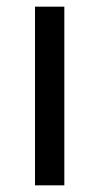

<svg xmlns="http://www.w3.org/2000/svg" viewBox="-20 -556 298 576"><path d="M173 0H85V-536H173Z"/></svg>

Font: Noto Sans Symbols 2
Style: Regular
Weight: 400
Designer: Monotype Design Team
Foundry: Monotype Imaging Inc.
Version: Version 2.008; ttfautohint (v1.8.4.7-5d5b)